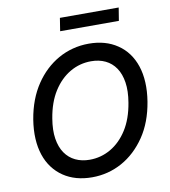

<svg xmlns="http://www.w3.org/2000/svg" viewBox="-97 -992 962 1085"><g transform="rotate(-10 384.0 -449.5)"><path d="M72.4 -370Q91.6 -484.7 147 -567.1Q173.7 -606.9 207 -638.3Q240.4 -669.7 279.5 -691.8Q318.5 -713.8 362.7 -725.5Q407 -737.2 455.3 -737.2Q551.1 -737.2 618.6 -691.4Q652.7 -668.7 677.2 -635.5Q701.7 -602.3 715.7 -560Q729.8 -517.8 732.4 -466.6Q735.1 -415.5 725.5 -356.5Q706.3 -240.8 651.3 -159.8Q623.6 -119 589.5 -87.2Q555.4 -55.4 516.3 -33.9Q477.3 -12.4 433.9 -1.2Q390.6 9.9 344.1 9.9Q247.9 9.9 180 -35.9Q146 -58.9 121.3 -92Q96.6 -125 82.6 -167.1Q68.5 -209.2 65.7 -260.1Q62.9 -311.1 72.4 -370ZM347.7 -90.2Q412.6 -90.2 468.4 -122.5Q524.9 -155.2 564.3 -217.2Q603.7 -279.1 618.6 -370Q629.6 -435.4 622 -485.3Q614.3 -535.2 591.4 -568.9Q568.5 -602.6 532.5 -619.9Q496.4 -637.1 450.6 -637.1Q385.7 -637.1 329.9 -604.8Q273.1 -571.7 233.7 -509.6Q194.2 -447.4 179.3 -356.5Q168.3 -291.2 176.1 -241.5Q183.9 -191.8 207 -158.2Q230.1 -124.6 266.2 -107.4Q302.2 -90.2 347.7 -90.2ZM308.6 -834.5 320.3 -909.1H657.7L645.6 -834.5Z"/></g></svg>

Font: Inter P Medium
Style: Italic
Weight: 500
Italic angle: 9.39999°
Designer: Rasmus Andersson
Foundry: rsms
Version: Version 3.018;git-588b23468